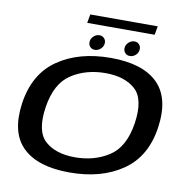

<svg xmlns="http://www.w3.org/2000/svg" viewBox="-96 -1000 1081 1099"><g transform="rotate(10 445.0 -450.0)"><path d="M379.5 5.5Q564 5.5 687 -79Q810 -163.5 835 -337.5Q859.5 -511.5 772 -596.5Q684.5 -681.5 500 -681.5Q315.5 -681.5 192.5 -597Q69.5 -512.5 44 -337.5Q19.5 -164.5 107 -79.5Q194.5 5.5 379.5 5.5ZM395 -85.5Q282.5 -85.5 221 -140.8Q159.5 -196 180.5 -337.5Q202 -480 286.8 -535.2Q371.5 -590.5 484.5 -590.5Q597 -590.5 658.5 -535.2Q720 -480 699 -337.5Q677.5 -196 592.8 -140.8Q508 -85.5 395 -85.5ZM400.5 -711Q419 -711 434.8 -725.5Q450.5 -740 450.5 -760.5Q450.5 -776.5 439.8 -787.2Q429 -798 413 -798Q393.5 -798 378.2 -783.2Q363 -768.5 363 -748.5Q363 -732.5 373.2 -721.8Q383.5 -711 400.5 -711ZM603.5 -711Q623.5 -711 638.5 -725.5Q653.5 -740 653.5 -760.5Q653.5 -776.5 643.2 -787.2Q633 -798 616.5 -798Q597 -798 581.8 -783.2Q566.5 -768.5 566.5 -748.5Q566.5 -732.5 577 -721.8Q587.5 -711 603.5 -711ZM331 -855.5H723L732 -906H340Z"/></g></svg>

Font: Anybody Expanded Medium
Style: Italic
Weight: 500
Width: 7
Italic angle: -10°
Version: Version 1.113;gftools[0.9.25]